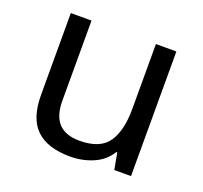

<svg xmlns="http://www.w3.org/2000/svg" viewBox="-100 -651 819 776"><g transform="rotate(20 309.0 -263.0)"><path d="M533 -536V0H461L448 -71H444Q418 -29 372 -9.5Q326 10 274 10Q177 10 128 -36.5Q79 -83 79 -185V-536H168V-191Q168 -63 287 -63Q376 -63 410.5 -113Q445 -163 445 -257V-536Z"/></g></svg>

Font: Noto Sans Hebrew Droid SemiBold
Style: Regular
Weight: 600
Designer: Monotype Design Team
Foundry: Monotype Imaging Inc.
Version: Version 1.100; ttfautohint (v1.8.4.7-5d5b)